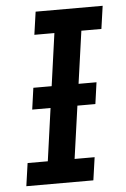

<svg xmlns="http://www.w3.org/2000/svg" viewBox="-51 -724 500 761"><g transform="rotate(-5 199.0 -343.0)"><path d="M84.5 -386.2H335.8L323.8 -300.5H72.5ZM22.8 0 35.8 -91H116.2L186.5 -595H106.8L119.8 -686H386.5L373.5 -595H293.8L222.8 -91H302.5L289.5 0Z"/></g></svg>

Font: Chivo Medium
Style: Italic
Weight: 500
Italic angle: -8.05°
Designer: Hector Gatti
Foundry: Omnibus-Type
Version: Version 2.002